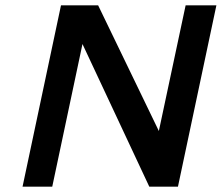

<svg xmlns="http://www.w3.org/2000/svg" viewBox="-20 -704 836 724"><path d="M350 -684 579 -210 680 -684H796L651 0H543L291 -538L177 0H65L210 -684Z"/></svg>

Font: New Athena Unicode
Style: Bold Italic
Weight: 700
Designer: J. Rusten 1997; rev. by R. Hancock 2001, 2002, rev. by D. Mastronarde 2002-2021
Foundry: Society for Classical Studies (formerly American Philological Association)
Version: Version 5.008